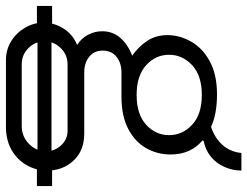

<svg xmlns="http://www.w3.org/2000/svg" viewBox="-119 -530 831 645"><g transform="rotate(90 296.5 -207.5)"><path d="M176 188Q141 188 112.5 170.5Q84 153 67 123.5Q50 94 50 62Q50 26 70 -5.5Q90 -37 125 -51Q103 -65 91 -87.5Q79 -110 79 -135Q79 -171 101.5 -196.5Q124 -222 161 -236Q130 -258 111 -287Q92 -316 92 -354Q92 -396 114 -434.5Q136 -473 180.5 -497Q225 -521 291 -521Q324 -521 351.5 -516Q379 -511 400 -501Q437 -513 460.5 -539Q484 -565 488 -603H547Q547 -574 535 -546.5Q523 -519 500.5 -500.5Q478 -482 447 -476L446 -472Q469 -453 481 -426Q493 -399 493 -365Q493 -321 472 -283.5Q451 -246 407.5 -223Q364 -200 298 -200H217Q186 -200 165 -183.5Q144 -167 144 -137Q144 -108 165 -91.5Q186 -75 217 -75H423Q480 -75 513.5 -39Q547 -3 547 49Q547 87 528.5 119Q510 151 477 169.5Q444 188 401 188ZM190 135H398Q432 135 457 111Q482 87 482 52Q482 24 462 2.5Q442 -19 414 -19H190Q158 -19 135.5 4Q113 27 113 58Q113 90 135.5 112.5Q158 135 190 135ZM293 -251Q358 -251 393 -283Q428 -315 428 -360Q428 -405 393 -437.5Q358 -470 293 -470Q228 -470 193 -437.5Q158 -405 158 -360Q158 -315 193 -283Q228 -251 293 -251ZM-6 84V33H74L94 35H505L526 33H599V84H522L504 82H96L75 84Z"/></g></svg>

Font: Chivo Medium ExtraLight
Style: Regular
Weight: 250
Version: Version 2.002